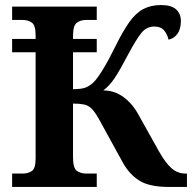

<svg xmlns="http://www.w3.org/2000/svg" viewBox="-20 -740 760 760"><path d="M28 0V-53H70Q91 -53 106 -63Q121 -73 121 -113V-533H28V-586H121V-600Q121 -640 106 -650.5Q91 -661 70 -661H28V-714H363V-661H321Q299 -661 284 -650Q269 -639 269 -596V-586H363V-533H269V-387Q302 -387 319 -393.5Q336 -400 352 -416Q366 -430 388 -466Q410 -502 437 -557Q466 -616 491.5 -652Q517 -688 547 -704Q577 -720 617 -720Q659 -720 677.5 -702.5Q696 -685 696 -657Q696 -626 683 -607Q670 -588 647 -583Q643 -603 630 -619Q617 -635 591 -635Q560 -635 539.5 -609.5Q519 -584 487 -524Q454 -461 433.5 -430.5Q413 -400 389 -382Q433 -382 468.5 -356Q504 -330 527 -288L608 -143Q635 -95 659 -74Q683 -53 714 -53H720V0H649Q572 0 532.5 -24.5Q493 -49 467 -95L372 -268Q356 -297 342.5 -310Q329 -323 312 -326.5Q295 -330 269 -330V-118Q269 -75 284 -64Q299 -53 321 -53H363V0Z"/></svg>

Font: Noto Serif
Style: Bold
Weight: 700
Designer: Monotype Design Team
Foundry: Monotype Imaging Inc.
Version: Version 2.014